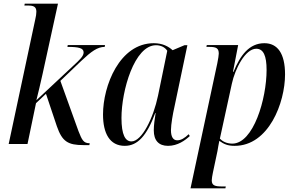

<svg xmlns="http://www.w3.org/2000/svg" viewBox="-20 -780 1592 1040"><path d="M433 6H464L466 -4C432 -4 424 -22 405 -70L307 -342L420 -450C474 -501 508 -526 547 -526L549 -536H347L345 -526C406 -526 433 -520 433 -496C433 -476 412 -456 376 -423L177 -237C198 -318 224 -440 241 -518L294 -760H114L112 -750H132C161 -750 177 -744 177 -717C177 -706 175 -691 171 -675L27 0H129L175 -221L229 -272L288 -96C317 -13 348 6 433 6Z M656 10C725 10 775 -44 821 -168H823C818 -133 813 -105 813 -74C813 -19 840 10 890 10C942 10 982 -19 1008 -43L1002 -53C980 -32 961 -20 940 -20C918 -20 906 -39 906 -75C906 -106 917 -167 924 -197L995 -535H979L915 -508C893 -528 861 -546 813 -546C628 -546 538 -316 538 -160C538 -58 574 10 656 10ZM692 -14C659 -14 638 -49 638 -141C638 -289 708 -535 825 -535C849 -535 872 -526 886 -505L836 -262C811 -142 749 -14 692 -14Z M1157 -437 1012 240H1201L1203 230H1183C1145 230 1127 225 1127 197C1127 187 1130 172 1133 156L1158 38C1161 18 1164 4 1168 -17C1193 1 1214 10 1251 10C1436 10 1524 -224 1524 -377C1524 -491 1483 -546 1412 -546C1330 -546 1281 -480 1245 -391H1242L1270 -536H1100L1098 -526H1114C1151 -526 1165 -519 1165 -490C1165 -481 1162 -462 1157 -437ZM1238 -2C1206 -2 1183 -16 1171 -29L1236 -327C1253 -406 1308 -516 1368 -516C1407 -516 1424 -478 1424 -401C1424 -245 1353 -2 1238 -2Z"/></svg>

Font: Noto Serif Display Condensed Medium
Style: Italic
Weight: 500
Width: 3
Italic angle: -12°
Designer: Monotype Design Team
Foundry: Monotype Imaging Inc.
Version: Version 2.009